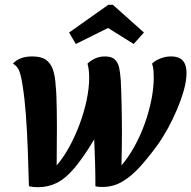

<svg xmlns="http://www.w3.org/2000/svg" viewBox="-20 -766 800 803"><path d="M138 17Q129 17 120 16Q111 15 101 13Q99 -69 96 -145.5Q93 -222 88 -288.5Q83 -355 75 -405Q69 -447 61 -468Q53 -489 34 -500Q48 -515 68 -522.5Q88 -530 115 -530Q152 -530 172 -516Q192 -502 201.5 -474.5Q211 -447 213 -405Q215 -389 216 -362Q217 -335 217.5 -302Q218 -269 218 -234Q218 -194 217.5 -152.5Q217 -111 217 -74Q246 -108 270.5 -153Q295 -198 313.5 -248Q332 -298 342.5 -348Q353 -398 353 -442Q353 -456 351.5 -470.5Q350 -485 346 -500Q358 -512 377 -521Q396 -530 419 -530Q447 -530 460.5 -517Q474 -504 478.5 -482Q483 -460 485 -431Q486 -412 487 -385.5Q488 -359 488.5 -330Q489 -301 489.5 -272Q490 -243 490 -219Q490 -191 489.5 -154Q489 -117 488 -74Q517 -108 542 -153Q567 -198 585 -248Q603 -298 613 -348Q623 -398 623 -442Q623 -456 622 -470.5Q621 -485 616 -500Q629 -513 650.5 -521.5Q672 -530 695 -530Q717 -530 731.5 -522.5Q746 -515 753 -499.5Q760 -484 760 -460Q760 -428 749 -389Q738 -350 720.5 -308.5Q703 -267 681.5 -228Q660 -189 637 -157Q601 -108 566 -69Q531 -30 492.5 -7Q454 16 408 16Q401 16 394 15.5Q387 15 379 13Q379 -41 377.5 -88.5Q376 -136 374 -183Q329 -108 292 -64Q255 -20 218.5 -1.5Q182 17 138 17ZM297 -582 269 -630 433 -746H452L582 -630L539 -582L432 -649Z"/></svg>

Font: Sansita Swashed Light Medium
Style: Regular
Weight: 500
Version: Version 1.003